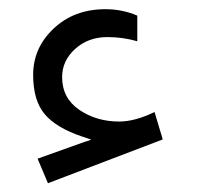

<svg xmlns="http://www.w3.org/2000/svg" viewBox="-20 -409 434 424"><path d="M212.9 -388.7Q250 -388.7 283.2 -374.5V-317.9Q251 -327.1 217.3 -327.1Q174.8 -327.1 146 -301Q117.2 -274.9 117.2 -238.8Q117.2 -192.4 155 -166.5Q192.9 -140.6 243.2 -140.6Q277.8 -140.6 321.3 -161.6L339.4 -101.1L85.9 -4.4L63 -58.6L161.6 -93.8L181.6 -100.6L161.6 -107.4Q104.5 -126.5 78.9 -156.7Q53.2 -187 53.2 -243.7Q53.2 -303.2 98.4 -345.9Q143.6 -388.7 212.9 -388.7Z"/></svg>

Font: Shabnam Light FD
Style: Light-FD
Weight: 300
Foundry: DejaVu fonts team - Redesigned by Saber Rastikerdar - Based on Vazir font
Version: Version 5.0.0